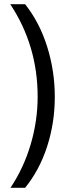

<svg xmlns="http://www.w3.org/2000/svg" viewBox="-20 -740 331 918"><path d="M242 -277Q242 -153 205.5 -40Q169 73 100 158H30Q93 64 126.5 -49Q160 -162 160 -278Q160 -522 29 -720H100Q169 -633 205.5 -517Q242 -401 242 -277Z"/></svg>

Font: Noto Sans Lao ExtraCondensed
Style: Regular
Weight: 400
Width: 2
Designer: Monotype Design Team
Foundry: Monotype Imaging Inc.
Version: Version 2.003; ttfautohint (v1.8.4.7-5d5b)